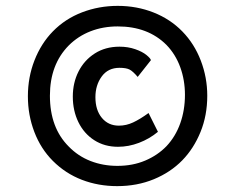

<svg xmlns="http://www.w3.org/2000/svg" viewBox="-20 -585 800 654"><path d="M160 -37Q119 -78 97 -135.5Q75 -193 75 -257Q75 -322 97.5 -379.5Q120 -437 160 -478Q202 -521 259.5 -543Q317 -565 381 -565Q446 -565 503 -542.5Q560 -520 601 -478Q642 -436 664 -378.5Q686 -321 686 -259Q686 -192 663 -135.5Q640 -79 601 -39Q561 2 504 25.5Q447 49 379 49Q315 49 259 27.5Q203 6 160 -37ZM547 -87Q578 -120 594 -165Q610 -210 610 -262Q610 -312 594 -356Q578 -400 547 -432Q484 -495 381 -495Q331 -495 288.5 -478.5Q246 -462 214 -430Q150 -365 150 -259Q150 -150 214 -86Q246 -53 288.5 -36.5Q331 -20 380 -20Q432 -20 474.5 -38Q517 -56 547 -87ZM228 -256Q228 -303 247.5 -341.5Q267 -380 303 -403Q339 -426 387 -426Q416 -426 440.5 -417.5Q465 -409 479 -397.5Q493 -386 494 -380L449 -323Q433 -342 421.5 -348Q410 -354 387 -354Q348 -354 326.5 -324.5Q305 -295 305 -254Q305 -210 327 -183.5Q349 -157 385 -157Q410 -157 433.5 -168Q457 -179 486 -200L518 -136Q489 -112 453.5 -98.5Q418 -85 382 -85Q336 -85 301 -107.5Q266 -130 247 -169Q228 -208 228 -256Z"/></svg>

Font: Bellota
Style: Bold
Weight: 700
Designer: Kemie Guaida
Foundry: Kemie Guaida
Version: Version 4.001